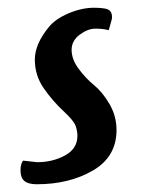

<svg xmlns="http://www.w3.org/2000/svg" viewBox="-20 -464 376 496"><path d="M40 -49 76 -45Q116 -45 148 -62.5Q180 -80 180 -113Q180 -125 175.5 -138.5Q171 -152 143.5 -177.5Q116 -203 93 -236Q70 -269 70 -310Q70 -350 106 -394Q123 -415 157 -429.5Q191 -444 223.5 -444Q256 -444 263.5 -436.5Q271 -429 269 -415L261 -386Q246 -390 226.5 -390Q207 -390 186 -374.5Q165 -359 165 -335Q165 -311 183 -286.5Q201 -262 223 -244Q245 -226 263 -195Q281 -164 281 -128Q281 -59 220 -23.5Q159 12 75 12Q53 12 43 3.5Q33 -5 33 -23.5Q33 -42 40 -49Z"/></svg>

Font: Cagliostro
Style: Regular
Weight: 400
Designer: Matthew Desmond
Foundry: Matthew Desmond
Version: Version